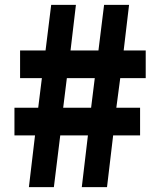

<svg xmlns="http://www.w3.org/2000/svg" viewBox="-20 -724 649 784"><path d="M123 -171 98 40H200L226 -171H339L314 40H417L442 -171H552V-284H455L471 -405H575V-518H485L507 -704H405L382 -518H268L290 -704H189L166 -518H62V-405H151L136 -284H39V-171ZM238 -284 253 -405H367L352 -284Z"/></svg>

Font: コーポレート・ロゴ ver3 Bold
Style: Regular
Weight: 700
Designer: [KANA_main] LOGOTYPE.JP [Source Han Sans] Ryoko NISHIZUKA 西塚涼子 (kana, bopomofo & ideographs); Paul D. Hunt (Latin, Greek
Version: Version 12.001;FEAKit 1.0